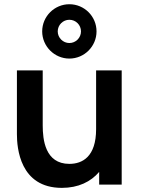

<svg xmlns="http://www.w3.org/2000/svg" viewBox="-20 -873 666 908"><path d="M272.5 15.5C350.5 15.5 409.5 -13.5 449 -60V0H555.5V-540H434.5V-262.5C434.5 -131.5 369.5 -98 308 -98C193 -98 182 -213.5 182 -280V-540H60V-238.5C60 -174.5 73.5 15.5 272.5 15.5ZM179.5 -724.5C179.5 -654 237.5 -596 308 -596C379 -596 436.5 -654 436.5 -724.5C436.5 -795.5 379 -853 308 -853C237.5 -853 179.5 -795.5 179.5 -724.5ZM253 -724.5C253 -755 278 -779.5 308 -779.5C338.5 -779.5 363 -755 363 -724.5C363 -694.5 338.5 -669.5 308 -669.5C278 -669.5 253 -694.5 253 -724.5Z"/></svg>

Font: Manrope
Style: Bold
Weight: 700
Designer: Mikhail Sharanda
Foundry: Mikhail Sharanda
Version: Version 4.505;FEAKit 1.0